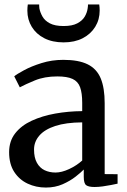

<svg xmlns="http://www.w3.org/2000/svg" viewBox="-20 -832 570 863"><path d="M186 11Q142 11 104.5 -6.5Q67 -24 44 -59.2Q21 -94.5 21 -148Q21 -198 48.5 -233Q76 -268 122.8 -289.5Q169.5 -311 228 -321.5Q286.5 -332 349.5 -332.5V-369.5Q349.5 -414 340 -440Q330.5 -466 306.2 -477.2Q282 -488.5 237.5 -488.5Q180 -488.5 136.5 -470.5Q93 -452.5 69 -439.5L44 -489Q55 -498.5 87.8 -516.2Q120.5 -534 166.8 -548.5Q213 -563 264.5 -563Q333.5 -563 374.2 -542.8Q415 -522.5 432.8 -479.5Q450.5 -436.5 450.5 -368V-49.5L508.5 -49V-6.5Q497.5 -4 479.5 -0.5Q461.5 3 441.8 5.8Q422 8.5 405 8.5Q378.5 8.5 367.5 0.5Q356.5 -7.5 356.5 -37V-70Q344 -57 319.8 -38Q295.5 -19 261.8 -4Q228 11 186 11ZM229.5 -56.5Q257 -56.5 290.5 -72Q324 -87.5 349.5 -110.5V-282Q276.5 -281.5 228.5 -265.8Q180.5 -250 156.8 -222.5Q133 -195 133 -160Q133 -123.5 145.8 -100.5Q158.5 -77.5 180.2 -67Q202 -56.5 229.5 -56.5ZM266 -641.5Q215.5 -641.5 179 -660.2Q142.5 -679 122.8 -711.5Q103 -744 103 -784Q103 -791 103.5 -798.5Q104 -806 105 -812H156Q156 -808.5 156.2 -804.2Q156.5 -800 157 -794.5Q160.5 -776 171 -757.5Q181.5 -739 204.2 -727Q227 -715 266 -715Q304.5 -715 327.2 -727Q350 -739 360.8 -757.2Q371.5 -775.5 374 -794.5Q375 -800 375.2 -804.2Q375.5 -808.5 375.5 -812H426Q427 -806 427.5 -798.5Q428 -791 428 -784.5Q428 -744 408 -711.5Q388 -679 351.8 -660.2Q315.5 -641.5 266 -641.5Z"/></svg>

Font: Merriweather 28pt
Style: Regular
Weight: 400
Version: Version 2.100